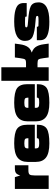

<svg xmlns="http://www.w3.org/2000/svg" viewBox="1025 -1765 750 2840"><g transform="rotate(-90 1400.0 -345.0)"><path d="M25 0H225V-420L200 -500H25ZM225 -420V-210Q225 -266 239.5 -283Q254 -300 300 -300H375V-500H330Q280 -500 258.5 -482Q237 -464 225 -420Z M975 -165V-175H775V-165Q775 -151 759.5 -145.5Q744 -140 700 -140Q655 -140 640 -150.5Q625 -161 625 -190V-250H425V-190Q425 -89 489.5 -39.5Q554 10 700 10Q857 10 916 -28Q975 -66 975 -165ZM975 -315Q975 -425 915.5 -467.5Q856 -510 700 -510Q554 -510 489.5 -460.5Q425 -411 425 -310V-250H625V-310Q625 -339 640 -349.5Q655 -360 700 -360Q745 -360 760 -350.5Q775 -341 775 -315V-295H975ZM500 -205H975V-300H500Z M1575 -165V-175H1375V-165Q1375 -151 1359.5 -145.5Q1344 -140 1300 -140Q1255 -140 1240 -150.5Q1225 -161 1225 -190V-250H1025V-190Q1025 -89 1089.5 -39.5Q1154 10 1300 10Q1457 10 1516 -28Q1575 -66 1575 -165ZM1575 -315Q1575 -425 1515.5 -467.5Q1456 -510 1300 -510Q1154 -510 1089.5 -460.5Q1025 -411 1025 -310V-250H1225V-310Q1225 -339 1240 -349.5Q1255 -360 1300 -360Q1345 -360 1360 -350.5Q1375 -341 1375 -315V-295H1575ZM1100 -205H1575V-300H1100Z M1625 0H1825V-700H1625ZM1730 -165H1895V-335H1730ZM2005 -240Q2087 -257 2121 -302.5Q2155 -348 2165 -425L2175 -500H1970L1960 -425Q1952 -364 1940.5 -349.5Q1929 -335 1885 -335L1895 -165ZM1895 -335 1885 -165Q1929 -165 1940.5 -150.5Q1952 -136 1960 -75L1970 0H2175L2165 -75Q2155 -152 2121 -197.5Q2087 -243 2005 -260Z M2500 -195Q2554 -191 2569.5 -186.5Q2585 -182 2585 -170Q2585 -156 2570.5 -153Q2556 -150 2500 -150Q2449 -150 2437 -152Q2425 -154 2425 -165V-175H2225V-130Q2225 -83 2248.5 -53.5Q2272 -24 2333.5 -7Q2395 10 2500 10Q2785 10 2785 -150Q2785 -235 2728.5 -264.5Q2672 -294 2500 -305Q2446 -309 2430.5 -313.5Q2415 -318 2415 -330Q2415 -344 2429.5 -347Q2444 -350 2500 -350Q2551 -350 2563 -348Q2575 -346 2575 -335V-325H2775V-370Q2775 -417 2751.5 -446.5Q2728 -476 2666.5 -493Q2605 -510 2500 -510Q2215 -510 2215 -350Q2215 -268 2277.5 -237.5Q2340 -207 2500 -195Z"/></g></svg>

Font: Millimetre
Style: Extrablack
Weight: 900
Designer: Jérémy Landes
Version: Version 1.0